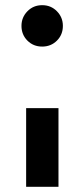

<svg xmlns="http://www.w3.org/2000/svg" viewBox="-20 -664 326 742"><path d="M63 -564Q63 -597 86 -620.5Q109 -644 143 -644Q177 -644 200 -620.5Q223 -597 223 -564Q223 -530 200 -507Q177 -484 143 -484Q109 -484 86 -507Q63 -530 63 -564ZM81 -246H206V58H81Z"/></svg>

Font: 카카오 큰글씨 ExtraBold
Style: Regular
Weight: 800
Designer: Park Young-rak; Lee Sang-min; Kim Jung-jin; Min Bon; Park Min-gyu;
Foundry: Kakao Corporation
Version: Version 2.003